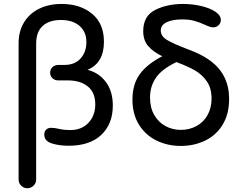

<svg xmlns="http://www.w3.org/2000/svg" viewBox="-20 -744 1251 993"><path d="M76.2 184.6V-520.5Q76.2 -582 104 -627.9Q131.8 -673.8 182.1 -698.7Q232.4 -723.6 298.8 -723.6Q394.5 -723.6 456.1 -672.9Q517.6 -622.1 517.6 -528.3Q517.6 -418 432.6 -382.8Q491.2 -368.2 527.3 -320.3Q563.5 -272.5 563.5 -198.2Q563.5 -103.5 504.4 -46.9Q445.3 9.8 334 9.8Q286.1 9.8 247.6 -2.4Q209 -14.6 209 -47.9Q209 -63.5 218.3 -73.2Q227.5 -83 245.1 -83Q262.7 -83 287.1 -77.1Q312.5 -71.3 342.8 -71.3Q402.3 -71.3 437.5 -108.9Q472.7 -146.5 472.7 -204.1Q472.7 -265.6 434.1 -296.9Q395.5 -328.1 332 -328.1H282.2Q262.7 -328.1 251 -339.8Q239.3 -351.6 239.3 -368.2Q239.3 -384.8 251 -396.5Q262.7 -408.2 282.2 -408.2H313.5Q367.2 -408.2 397 -441.9Q426.8 -475.6 426.8 -526.4Q426.8 -579.1 391.6 -609.9Q356.4 -640.6 294.9 -640.6Q234.4 -640.6 200.7 -609.9Q167 -579.1 167 -518.6V184.6Q167 203.1 153.3 216.3Q139.6 229.5 121.1 229.5Q102.5 229.5 89.4 216.3Q76.2 203.1 76.2 184.6Z M665 -228.5Q665 -307.6 702.6 -359.9Q740.2 -412.1 819.3 -453.1Q772.5 -475.6 746.6 -505.4Q720.7 -535.2 720.7 -583Q720.7 -661.1 782.2 -692.4Q843.8 -723.6 927.7 -723.6Q972.7 -723.6 1018.1 -713.4Q1063.5 -703.1 1092.8 -684.1Q1122.1 -665 1122.1 -640.6Q1122.1 -625 1110.8 -613.8Q1099.6 -602.5 1082 -602.5Q1068.4 -602.5 1039.1 -616.2Q1010.7 -628.9 984.9 -636.2Q959 -643.6 922.9 -643.6Q872.1 -643.6 841.8 -628.9Q811.5 -614.3 811.5 -585.9Q811.5 -556.6 844.2 -537.1Q877 -517.6 946.3 -491.2L988.3 -474.6Q1036.1 -454.1 1073.2 -425.8Q1165 -354.5 1165 -232.4Q1165 -154.3 1131.8 -99.6Q1098.6 -44.9 1041.5 -17.1Q984.4 10.7 915 10.7Q845.7 10.7 788.6 -17.6Q731.4 -45.9 698.2 -100.1Q665 -154.3 665 -228.5ZM915 -72.3Q960 -72.3 996.6 -92.3Q1033.2 -112.3 1053.7 -149.4Q1074.2 -186.5 1074.2 -234.4Q1074.2 -287.1 1050.3 -322.3Q1026.4 -357.4 989.7 -378.9Q953.1 -400.4 897.5 -420.9L892.6 -422.9Q818.4 -387.7 787.1 -342.8Q755.9 -297.9 755.9 -240.2Q755.9 -186.5 778.3 -148.4Q800.8 -110.4 836.9 -91.3Q873 -72.3 915 -72.3Z"/></svg>

Font: jf-openhuninn-2.0
Style: Regular
Weight: 400
Designer: [Kosugi Maru]
Designed by MOTOYA      

[Varela Round]
Joe Prince (Latin component); Avraham Cornfeld (Hebrew component)
Foundry: justfont CO.,LTD.
Version: 2.0